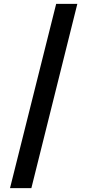

<svg xmlns="http://www.w3.org/2000/svg" viewBox="-20 -801 454 998"><path d="M382 -781 143 177H32L272 -781Z"/></svg>

Font: Merriweather 20pt Black
Style: Regular
Weight: 900
Version: Version 2.100